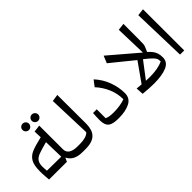

<svg xmlns="http://www.w3.org/2000/svg" viewBox="43 -1416 2155 2155"><g transform="rotate(-45 1120.5 -339.0)"><path d="M317.9 -600.6C345.7 -600.6 368.7 -623.5 368.7 -652.3C368.7 -679.7 345.2 -701.7 317.9 -701.7C290 -701.7 267.1 -680.2 267.1 -652.8C267.1 -623.5 289.1 -600.6 317.9 -600.6ZM463.9 -600.6C491.7 -600.6 515.1 -623.5 515.1 -651.4C515.1 -679.2 491.7 -701.7 463.9 -701.7C436 -701.7 413.1 -679.2 413.1 -651.4C413.1 -623.5 436 -600.6 463.9 -600.6ZM572.8 -85C484.4 -85 435.1 -115.7 435.1 -178.2L434.6 -554.2L350.6 -543.9L354 -450.2C276.4 -432.1 219.7 -415 184.1 -399.4C148.4 -383.8 121.6 -359.9 103.5 -328.1C85.4 -295.9 76.7 -248 76.7 -185.1C76.7 -159.2 77.6 -132.3 80.1 -105L84.5 -48.3L367.2 -47.4L388.2 -93.3C419.9 -30.8 474.6 0 572.8 0H616.7V-85ZM137.7 -135.3C135.3 -161.1 133.8 -182.6 133.8 -199.2C133.8 -235.8 140.1 -263.2 153.3 -282.2C166 -300.8 186.5 -315.4 214.4 -326.7C242.2 -337.4 289.6 -351.6 356.9 -369.6L362.8 -132.8Z M755.4 -128.9C742.7 -113.8 723.6 -103 698.2 -95.7C672.4 -88.4 645.5 -85 616.7 -85H572.8V0H616.7C767.6 0 819.8 -68.8 822.8 -191.9L821.3 -654.3L737.8 -641.6Z M1179.2 -418.9C1219.7 -375.5 1252 -325.7 1275.9 -270.5C1299.8 -215.3 1311.5 -157.2 1312 -96.2C1292 -87.4 1265.1 -80.6 1231.9 -75.2C1198.7 -69.8 1165.5 -67.4 1132.3 -67.4C1080.6 -67.4 1043.5 -73.7 1020.5 -85.9V-227.1H961.9C960.4 -211.9 959.5 -194.3 958.5 -173.8C957.5 -152.8 957 -136.2 957 -123.5C957 -85.9 962.4 -57.1 972.7 -37.1C993.2 3.4 1038.1 19 1128.4 19C1199.2 19 1257.3 7.3 1303.7 -16.1C1350.1 -39.6 1373 -78.1 1373 -132.3C1373 -194.3 1361.3 -257.3 1337.9 -320.3C1314.5 -383.3 1279.8 -439.5 1233.4 -489.7Z M1734.4 -295.4 1574.2 -68.8 1502.4 -75.7 1507.3 14.2C1572.3 21 1629.9 24.4 1680.2 24.4C1766.6 24.4 1834.5 13.7 1883.8 -7.8C1933.1 -28.8 1958 -64.5 1958 -113.8C1958 -139.6 1955.1 -162.1 1949.2 -181.2C1937 -218.8 1915.5 -246.1 1875 -282.7C1887.7 -310.5 1896 -330.1 1900.4 -341.3C1904.8 -352.5 1907.2 -364.7 1908.2 -377.4C1909.2 -390.1 1909.7 -412.6 1909.7 -445.3L1910.2 -693.4L1826.2 -683.1L1837.4 -311L1501 -598.1L1465.8 -512.7ZM1785.2 -257.8C1825.7 -226.1 1855 -201.2 1872.1 -183.1C1889.2 -165 1898.9 -151.4 1902.3 -142.1C1905.3 -132.8 1907.2 -118.7 1908.2 -100.1C1855 -74.2 1785.6 -61.5 1699.7 -61.5C1684.1 -61.5 1663.1 -62 1637.2 -63.5Z M2115.7 -0.5 2182.1 0 2181.2 -654.3 2097.2 -644Z"/></g></svg>

Font: SG Kara Light
Style: Regular
Weight: 400
Designer: Damoon Khanjanzadeh
Version: Version 1.000